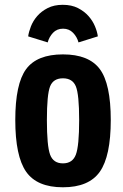

<svg xmlns="http://www.w3.org/2000/svg" viewBox="-20 -784 522 814"><path d="M44.8 -275.2Q44.8 -121.8 90.8 -55.9Q136.8 10 246.8 10Q356.7 10 403.2 -55.9Q449.6 -121.8 449.6 -275.2Q449.6 -428.6 403.2 -491Q356.7 -553.4 246.8 -553.4Q136.8 -553.4 90.8 -491Q44.8 -428.6 44.8 -275.2ZM178.8 -274.9Q178.8 -383.6 192.4 -417.8Q206 -452 246.8 -452Q287.6 -452 301.6 -417.8Q315.6 -383.6 315.6 -274.9Q315.6 -165.4 301.6 -128.4Q287.6 -91.4 246.8 -91.4Q206 -91.4 192.4 -128.4Q178.8 -165.4 178.8 -274.9ZM246 -763.6Q209 -763.6 182.1 -749.8Q155.2 -736 137.8 -715.9Q120.4 -695.8 111.2 -672.4Q102 -649 99.4 -629.8L182.2 -604.2Q188.4 -627.6 204.8 -645Q221.2 -662.4 247.4 -662.4Q272.8 -662.4 289.7 -645Q306.6 -627.6 312.8 -604.2L394.8 -629.8Q392.4 -649 382.7 -672.4Q373 -695.8 355.2 -715.9Q337.4 -736 310.5 -749.8Q283.6 -763.6 246 -763.6Z"/></svg>

Font: Secuela Light
Style: Regular
Weight: 300
Designer: Fernando Haro
Foundry: deFharo
Version: Version 1.708